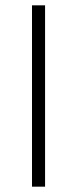

<svg xmlns="http://www.w3.org/2000/svg" viewBox="-20 -700 289 720"><path d="M149 0V-680H100V0Z"/></svg>

Font: Catamaran Thin Thin
Style: Regular
Weight: 250
Version: Version 2.000